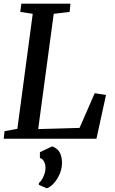

<svg xmlns="http://www.w3.org/2000/svg" viewBox="-20 -763 630 1056"><path d="M0.5 0 5 -41.5 75.5 -54.5 160 -687 91.5 -697.5 97.5 -743H367.5L363 -697.5L275.5 -687L190 -53L417.5 -59.5L501 -250.5L563 -240.5L510.5 0ZM193.5 253.5 194 243.5Q203.5 236.5 211.8 222.2Q220 208 225.5 190.8Q231 173.5 230 158.5Q230 140.5 222 125.2Q214 110 199.5 106V74L267.5 42Q298 54 309.8 78Q321.5 102 321 135.5Q320 169 306.2 198.5Q292.5 228 273.2 248Q254 268 237 272.5Z"/></svg>

Font: Merriweather Medium
Style: Italic
Weight: 500
Italic angle: -7.8°
Version: Version 2.101